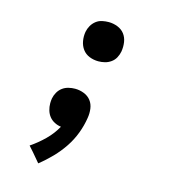

<svg xmlns="http://www.w3.org/2000/svg" viewBox="-110 -627 821 922"><g transform="rotate(15 300.0 -166.5)"><path d="M317 -343Q293 -343 272 -351.5Q251 -360 238 -377.5Q225 -395 221 -418Q217 -441 221 -464Q224 -480 232.5 -495Q241 -510 254.5 -520.5Q268 -531 284.5 -534.5Q301 -538 317 -538Q340 -538 361.5 -529.5Q383 -521 396 -504Q409 -487 412.5 -464Q416 -441 412 -417Q409 -401 401 -386Q393 -371 379 -361Q365 -351 349 -347Q333 -343 317 -343ZM165 205 127 160 103 133Q140 108 172 76.5Q204 45 225 7Q208 5 192.5 -3Q177 -11 166.5 -24Q156 -37 151 -54Q146 -71 146 -89Q146 -95 146.5 -101Q147 -107 148 -113Q151 -129 159.5 -144Q168 -159 181.5 -169Q195 -179 211.5 -183Q228 -187 244 -187Q267 -187 288.5 -178.5Q310 -170 323 -153Q336 -136 339 -113Q342 -90 338 -67Q332 -28 317.5 10.5Q303 49 280 83.5Q257 118 227.5 148.5Q198 179 165 205Z"/></g></svg>

Font: Iosevka Curly Extended
Style: Bold Italic
Weight: 700
Width: 7
Italic angle: -9°
Monospace: yes
Designer: Belleve Invis
Foundry: Belleve Invis
Version: Version 11.1.0; ttfautohint (v1.8.3)